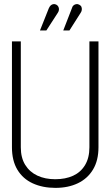

<svg xmlns="http://www.w3.org/2000/svg" viewBox="-20 -901 538 932"><path d="M260 -838Q265 -845 266 -852.5Q267 -860 264 -867Q261 -874 254 -878Q247 -882 239.5 -881Q232 -880 226.5 -875Q221 -870 217 -861L174 -753H205ZM371 -838Q376 -845 377 -852.5Q378 -860 375.5 -867Q373 -874 365 -878Q358 -882 350.5 -881Q343 -880 337 -875Q331 -870 329 -861L287 -753H317ZM458 -186V-700H414V-186Q414 -135 393 -100Q372 -65 335 -48Q298 -31 248 -31Q199 -31 161.5 -48.5Q124 -66 102.5 -100.5Q81 -135 81 -186V-700H38V-186Q38 -121 64.5 -77Q91 -33 139 -11Q187 11 249 11Q311 11 358 -11.5Q405 -34 431.5 -78Q458 -122 458 -186Z"/></svg>

Font: Advent Pro Light
Style: Regular
Weight: 300
Version: Version 3.000